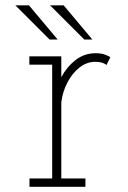

<svg xmlns="http://www.w3.org/2000/svg" viewBox="-20 -716 490 736"><path d="M93 0V-32H180V-468H92.5V-500H215V-420Q235.5 -459 269.2 -485.5Q303 -512 347 -512Q368 -512 382.8 -506.5Q397.5 -501 403 -496.5L388 -466.5Q385 -470.5 373.8 -474.8Q362.5 -479 344.5 -479Q313 -479 285.2 -457.5Q257.5 -436 238.8 -400.5Q220 -365 215 -323.5V-32H307.5V0ZM303 -564.5 172 -695.5H224L334 -564.5ZM170 -564.5 39 -695.5H91L201 -564.5Z"/></svg>

Font: Trispace Condensed Thin
Style: Regular
Weight: 100
Width: 3
Designer: Tyler Finck
Foundry: Etcetera Type Company
Version: Version 1.210; ttfautohint (v1.8.3)